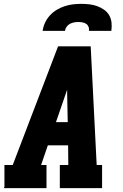

<svg xmlns="http://www.w3.org/2000/svg" viewBox="-20 -975 640 995"><path d="M0 0 3 -7V-120H46L281 -735H450L481 -120H509V0H290V-120H334L333 -222H228L193 -120H221V0ZM331 -342 328 -490Q328 -495 328 -500Q328 -505 328 -510Q326 -505 324.5 -500Q323 -495 321 -490L270 -342ZM201 -815Q204 -837 213.5 -857.5Q223 -878 238.5 -895Q254 -912 274 -924Q294 -936 315.5 -943Q337 -950 358.5 -952.5Q380 -955 402 -955Q423 -955 444 -952.5Q465 -950 484 -943Q503 -936 519.5 -924.5Q536 -913 546 -895.5Q556 -878 558 -857Q560 -836 557 -815H441Q443 -826 439 -836Q435 -846 426.5 -851.5Q418 -857 407.5 -859Q397 -861 386 -861Q375 -861 364 -859Q353 -857 342.5 -851.5Q332 -846 325 -836Q318 -826 317 -815Z"/></svg>

Font: Iosevka Slab HvExObl
Style: Regular
Weight: 900
Width: 7
Italic angle: -9°
Monospace: yes
Designer: Belleve Invis
Foundry: Belleve Invis
Version: Version 11.1.1; ttfautohint (v1.8.3)